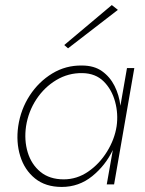

<svg xmlns="http://www.w3.org/2000/svg" viewBox="-20 -729 572 759"><path d="M52 -230Q43 -167 60 -112Q77 -57 118.5 -23.5Q160 10 224 10Q292 10 344.5 -32.5Q397 -75 426 -136L402 0H431L511 -460H482L456 -311Q451 -353 433 -389Q415 -425 383.5 -447.5Q352 -470 304 -470Q240 -471 186.5 -438.5Q133 -406 97.5 -351.5Q62 -297 52 -230ZM83 -230Q92 -288 123.5 -336Q155 -384 202.5 -412.5Q250 -441 306 -440Q358 -439 390 -407Q422 -375 435 -327Q448 -279 441 -230Q433 -178 403 -129.5Q373 -81 328.5 -50.5Q284 -20 232 -20Q176 -20 140 -49.5Q104 -79 89.5 -127Q75 -175 83 -230ZM446 -690 422 -709 234 -551 249 -538Z"/></svg>

Font: Jost* 200 Thin Italic
Style: Italic
Weight: 200
Italic angle: -10°
Version: Version 3.200; ttfautohint (v0.97) -l 8 -r 50 -G 200 -x 14 -